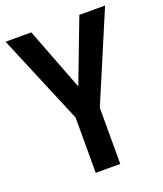

<svg xmlns="http://www.w3.org/2000/svg" viewBox="-133 -802 757 890"><g transform="rotate(-20 245.5 -357.0)"><path d="M246 -404 364 -714H491L306 -277V0H185V-273L0 -714H127Z"/></g></svg>

Font: Noto Sans Lao Looped Condensed SemiBold
Style: Regular
Weight: 600
Width: 3
Designer: Mark Frömberg, Ben Mitchell
Foundry: The Fontpad Ltd
Version: Version 1.002; ttfautohint (v1.8.4.7-5d5b)